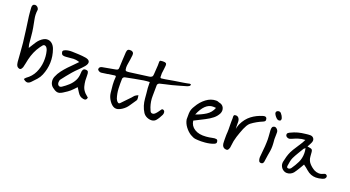

<svg xmlns="http://www.w3.org/2000/svg" viewBox="-55 -1406 3817 2093"><g transform="rotate(20 1853.5 -359.0)"><path d="M327 32Q305 54 284.5 52.5Q264 51 241 30Q246 25 249.5 19Q253 13 259 9Q318 -32 346.5 -92.5Q375 -153 379.5 -219.5Q384 -286 369 -343Q366 -357 357.5 -371.5Q349 -386 338 -390Q320 -397 308 -383Q296 -369 287 -356Q259 -317 240.5 -274Q222 -231 211 -184Q205 -160 201 -135.5Q197 -111 190 -88Q187 -79 180 -69.5Q173 -60 165 -58Q157 -56 145.5 -61.5Q134 -67 129 -74Q122 -84 118.5 -96.5Q115 -109 114 -122Q109 -176 106 -230Q103 -284 97 -338Q89 -412 78.5 -486Q68 -560 58 -633Q55 -656 53.5 -679.5Q52 -703 50 -727Q47 -768 80 -771Q94 -772 107.5 -761Q121 -750 124 -735Q124 -733 124.5 -730.5Q125 -728 124 -725Q117 -675 126.5 -626.5Q136 -578 145 -529Q153 -484 156.5 -438.5Q160 -393 165 -347Q167 -338 169 -329Q171 -320 175 -306Q189 -329 201.5 -348.5Q214 -368 226 -387Q233 -397 240.5 -406.5Q248 -416 256 -423Q295 -459 328.5 -462Q362 -465 388 -444Q414 -423 427 -386Q454 -310 451.5 -234.5Q449 -159 419 -87Q405 -53 379.5 -24Q354 5 327 32Z M966 -17Q962 3 952.5 9.5Q943 16 924 13Q898 8 883 -4Q868 -16 855 -36.5Q842 -57 823 -87Q802 -65 789 -51.5Q776 -38 764.5 -28Q753 -18 737 -6.5Q721 5 692 23Q654 47 627.5 40.5Q601 34 572 10Q547 -10 540 -42.5Q533 -75 546 -107Q563 -148 589 -182Q615 -216 644 -247Q669 -272 693.5 -297Q718 -322 745 -350Q719 -358 703.5 -360Q688 -362 674.5 -361.5Q661 -361 642 -358.5Q623 -356 590 -354Q571 -352 554.5 -356.5Q538 -361 533 -386Q528 -402 544 -412Q560 -422 585.5 -426.5Q611 -431 634 -430Q673 -429 713 -427Q753 -425 792 -419Q833 -412 841 -389.5Q849 -367 823 -334Q797 -303 766 -273.5Q735 -244 708 -213Q684 -186 661.5 -157Q639 -128 617 -100Q612 -93 610 -83.5Q608 -74 608 -66Q608 -41 623.5 -30.5Q639 -20 659 -33Q697 -58 729 -87.5Q761 -117 781 -154.5Q801 -192 802 -241Q802 -295 835 -296Q862 -297 869 -284Q876 -271 875.5 -245Q875 -219 877 -181Q880 -149 888 -118.5Q896 -88 918 -62Q927 -50 940 -40Q953 -30 966 -17Z M1359 -32Q1313 -2 1279 -11.5Q1245 -21 1215 -65Q1187 -106 1182 -151Q1177 -196 1173 -241Q1171 -263 1171.5 -285.5Q1172 -308 1174 -330Q1175 -341 1170.5 -343.5Q1166 -346 1158 -345Q1117 -339 1101 -337Q1085 -335 1083 -334.5Q1081 -334 1083.5 -334Q1086 -334 1084.5 -333.5Q1083 -333 1067 -331Q1051 -329 1010 -323Q996 -321 981 -330Q966 -339 966 -350Q966 -365 976 -373Q986 -381 999 -383L1147 -410Q1165 -413 1171 -420.5Q1177 -428 1177 -445Q1178 -490 1181 -535Q1184 -580 1186 -624Q1188 -647 1198 -655.5Q1208 -664 1232 -662Q1247 -661 1257 -650Q1267 -639 1265 -619Q1263 -593 1258.5 -566Q1254 -539 1250 -513Q1249 -503 1247 -492.5Q1245 -482 1246 -471Q1247 -441 1255 -434.5Q1263 -428 1293 -432Q1349 -439 1405 -447Q1461 -455 1517 -462Q1535 -464 1545.5 -473.5Q1556 -483 1556 -504Q1557 -539 1560.5 -573Q1564 -607 1563 -641Q1562 -664 1573.5 -666.5Q1585 -669 1599 -669Q1625 -670 1635 -663Q1645 -656 1644 -637Q1643 -618 1640 -598Q1637 -578 1635 -558Q1635 -554 1634 -551Q1633 -548 1633 -544Q1632 -512 1633.5 -500Q1635 -488 1647 -488.5Q1659 -489 1689 -494Q1739 -504 1789 -511.5Q1839 -519 1889 -527Q1906 -529 1923.5 -533Q1941 -537 1957 -540Q1961 -541 1965 -539.5Q1969 -538 1973 -537Q1972 -533 1971.5 -527.5Q1971 -522 1969 -520Q1963 -516 1956 -511.5Q1949 -507 1942 -505Q1902 -493 1861 -481.5Q1820 -470 1779 -459Q1747 -451 1713.5 -444Q1680 -437 1647 -428Q1640 -426 1632.5 -418Q1625 -410 1625 -404Q1625 -341 1623.5 -277.5Q1622 -214 1643 -152Q1650 -133 1659 -113Q1668 -93 1690 -95Q1705 -96 1720 -112Q1735 -128 1745 -143Q1754 -155 1762.5 -168Q1771 -181 1786 -174Q1800 -168 1802 -151Q1804 -134 1797 -120Q1787 -100 1775.5 -80.5Q1764 -61 1750 -45Q1732 -25 1704 -23Q1676 -21 1648 -33.5Q1620 -46 1603 -71Q1581 -106 1569.5 -143.5Q1558 -181 1555 -221Q1553 -250 1550 -279.5Q1547 -309 1544 -338L1542 -408Q1525 -407 1508 -406Q1491 -405 1474 -402Q1422 -393 1370 -383.5Q1318 -374 1267 -363Q1260 -362 1253 -353.5Q1246 -345 1246 -338Q1244 -282 1246.5 -225.5Q1249 -169 1267 -114Q1269 -109 1276.5 -96.5Q1284 -84 1295 -77.5Q1306 -71 1317 -82L1415 -184Q1421 -191 1427 -198.5Q1433 -206 1440 -212Q1448 -218 1457 -222.5Q1466 -227 1475 -231Q1477 -222 1479.5 -201Q1482 -180 1476 -172Q1449 -135 1424.5 -96.5Q1400 -58 1359 -32Z M2288 8Q2251 8 2223.5 5Q2196 2 2160 -20Q2123 -44 2094.5 -82.5Q2066 -121 2059 -164Q2058 -207 2059.5 -234Q2061 -261 2068.5 -281.5Q2076 -302 2090 -323Q2125 -385 2178.5 -425.5Q2232 -466 2293 -466Q2312 -466 2326 -458Q2369 -451 2384 -419Q2399 -387 2384 -352Q2365 -314 2331.5 -287Q2298 -260 2249 -235Q2200 -210 2131 -175Q2138 -116 2189 -84Q2240 -52 2322 -59Q2359 -62 2389 -69Q2419 -76 2437 -72.5Q2455 -69 2455 -40Q2455 -27 2436 -18Q2417 -9 2389.5 -3Q2362 3 2334 5.5Q2306 8 2288 8ZM2128 -245Q2193 -267 2244 -299.5Q2295 -332 2317 -390Q2307 -391 2298.5 -391.5Q2290 -392 2282 -392Q2189 -392 2128 -245Z M2580 -1Q2555 -1 2541.5 -14.5Q2528 -28 2525 -50Q2524 -64 2523.5 -77Q2523 -90 2523 -103V-141Q2523 -154 2523.5 -162Q2524 -170 2525 -181.5Q2526 -193 2526 -216Q2526 -239 2525 -282Q2525 -297 2525 -312Q2525 -327 2526 -341Q2526 -351 2525 -362Q2524 -373 2528.5 -380.5Q2533 -388 2550 -388Q2571 -388 2583.5 -371Q2596 -354 2596 -326Q2596 -322 2596 -304.5Q2596 -287 2596.5 -269.5Q2597 -252 2600 -248Q2598 -253 2601.5 -267Q2605 -281 2610 -294Q2615 -307 2616 -309Q2649 -379 2703.5 -420.5Q2758 -462 2829 -483Q2853 -490 2864 -481Q2875 -472 2875 -452Q2875 -436 2851 -426Q2817 -412 2785 -394Q2753 -376 2724 -354Q2707 -340 2694.5 -318Q2682 -296 2673 -275Q2652 -223 2635 -170Q2618 -117 2613 -60Q2613 -39 2603.5 -19.5Q2594 0 2580 -1Z M3005 -496Q2992 -496 2978 -509Q2964 -522 2954 -538Q2944 -554 2944 -563Q2944 -577 2955 -584Q2966 -591 2980 -590Q2994 -589 3003 -576Q3012 -566 3018.5 -554Q3025 -542 3029 -530Q3033 -516 3027.5 -506Q3022 -496 3005 -496ZM2994 6Q2966 12 2957.5 -7.5Q2949 -27 2950 -49Q2953 -93 2958 -136.5Q2963 -180 2964 -223Q2966 -258 2963 -293.5Q2960 -329 2958 -363Q2957 -388 2963 -400Q2969 -412 2986 -415Q3000 -418 3015.5 -404Q3031 -390 3033 -370Q3034 -364 3033 -343Q3032 -322 3032 -288Q3037 -239 3037 -208Q3037 -177 3033 -152Q3029 -127 3023.5 -96.5Q3018 -66 3012 -18Q3011 -11 3005 -3Q2999 5 2994 6Z M3352 -395Q3310 -394 3274 -382Q3238 -370 3206 -355Q3185 -345 3168.5 -348.5Q3152 -352 3143.5 -363Q3135 -374 3138.5 -387.5Q3142 -401 3162 -410Q3209 -433 3247 -443Q3285 -453 3333 -458Q3341 -459 3359.5 -461Q3378 -463 3386 -462Q3408 -461 3420.5 -448Q3433 -435 3433 -417Q3433 -401 3422.5 -382Q3412 -363 3398 -336Q3407 -335 3414 -333.5Q3421 -332 3428 -331Q3445 -329 3452 -321.5Q3459 -314 3461 -296.5Q3463 -279 3465 -246Q3468 -200 3495.5 -168.5Q3523 -137 3561 -116Q3585 -104 3611.5 -103Q3638 -102 3660 -114Q3679 -124 3691 -119.5Q3703 -115 3706.5 -103.5Q3710 -92 3701 -79Q3692 -66 3669 -60Q3631 -49 3598 -49Q3568 -49 3540.5 -59.5Q3513 -70 3487 -93Q3475 -105 3461 -115Q3447 -125 3430 -138Q3420 -121 3412 -106.5Q3404 -92 3395 -78Q3386 -64 3377 -49.5Q3368 -35 3357 -21Q3342 -4 3323 4.5Q3304 13 3284 13Q3269 13 3255 7Q3227 -6 3213 -32.5Q3199 -59 3205 -90Q3211 -121 3220 -152Q3229 -183 3242 -211Q3261 -249 3285.5 -284.5Q3310 -320 3332 -357Q3336 -364 3340.5 -373Q3345 -382 3352 -395ZM3384 -312Q3378 -306 3373 -303Q3368 -300 3366 -297Q3346 -263 3325.5 -229.5Q3305 -196 3288 -161Q3278 -139 3273.5 -113.5Q3269 -88 3265 -62Q3263 -48 3271.5 -42.5Q3280 -37 3292.5 -40.5Q3305 -44 3313 -55Q3345 -100 3368 -147.5Q3391 -195 3391 -253Q3391 -283 3384 -312Z"/></g></svg>

Font: Mynerve
Style: Regular
Weight: 400
Designer: Carolina Short
Foundry: Carolina Short
Version: Version 1.000; ttfautohint (v1.8.4.7-5d5b)